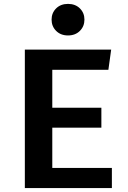

<svg xmlns="http://www.w3.org/2000/svg" viewBox="-20 -963 655 983"><path d="M247.7 -605.6V-411.3H499V-309.2H247.7V-103.1H552.8V0H107.2V-709.2H549.2L534.9 -605.6ZM328.2 -943.1Q365.6 -943.1 389 -920Q412.3 -896.9 412.3 -862.6Q412.3 -828.2 389 -804.9Q365.6 -781.5 328.2 -781.5Q290.8 -781.5 267.4 -804.9Q244.1 -828.2 244.1 -862.6Q244.1 -896.9 267.4 -920Q290.8 -943.1 328.2 -943.1Z"/></svg>

Font: Fira Code SemiBold
Style: Regular
Weight: 600
Designer: Carrois Corporate, Edenspiekermann AG, Nikita Prokopov
Foundry: Carrois Corporate, Edenspiekermann AG, Nikita Prokopov
Version: Version 6.002